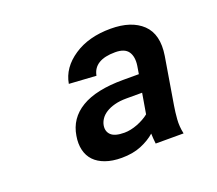

<svg xmlns="http://www.w3.org/2000/svg" viewBox="-76 -824 665 588"><g transform="rotate(-20 256.5 -530.0)"><path d="M122.2 -448.9Q130.7 -503.2 178.8 -532.1Q226.9 -561.1 315.3 -561.1H366.5L370.7 -586.6Q375 -615.4 363.5 -632.3Q351.9 -649.1 321 -649.1Q251.8 -649.1 242.9 -600.9L154.8 -606.5Q163.4 -656.6 212.4 -689.3Q260.7 -721.6 332.4 -721.6Q399.9 -721.6 435.4 -687.9Q470.9 -653.8 460.2 -586.6L434.7 -433.2Q431.5 -414.1 429.7 -391.2Q427.9 -368.3 433.2 -343.8H342.3Q341.3 -352.3 340.7 -360.6Q340.2 -369 339.8 -377.1Q321.4 -360.8 294 -349.4Q266.7 -338.1 230.1 -338.1Q199.9 -338.1 177.6 -346.1Q155.2 -354 141.5 -368.4Q127.8 -382.8 122.9 -403.4Q117.9 -424 122.2 -448.9ZM264.2 -407.7Q274.5 -407.7 285.3 -410Q296.2 -412.3 306.8 -416.4Q317.5 -420.5 327.4 -426Q337.4 -431.5 345.2 -437.9L356.5 -504.3H305.4Q283.4 -504.3 266.7 -499.8Q250 -495.4 238.3 -487.9Q226.6 -480.5 220 -470.7Q213.4 -460.9 211.6 -450.3Q208.5 -431.1 220.9 -419.4Q233.3 -407.7 264.2 -407.7Z"/></g></svg>

Font: Inter P Black
Style: Italic
Weight: 900
Italic angle: -9.40001°
Designer: Rasmus Andersson
Foundry: rsms
Version: Version 3.018;git-588b23468